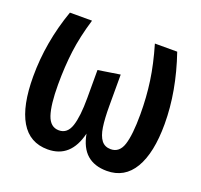

<svg xmlns="http://www.w3.org/2000/svg" viewBox="-102 -656 819 783"><g transform="rotate(20 307.5 -264.5)"><path d="M540 -541.5Q592.8 -387.2 592.8 -246.2Q592.8 -121 552.8 -53.6Q512.8 13.8 435.9 13.8Q382.1 13.8 349.7 -14.4Q317.4 -42.6 306.7 -101Q279 13.8 179 13.8Q101 13.8 61.8 -52.3Q22.6 -118.5 22.6 -246.2Q22.6 -394.9 74.4 -541.5H170.3Q146.7 -463.1 137.9 -395.4Q129.2 -327.7 129.2 -249.2Q129.2 -162.1 143.8 -118.5Q158.5 -74.9 195.9 -74.9Q232.3 -74.9 246.2 -116.7Q260 -158.5 260 -237.9V-360L355.4 -374.9V-239.5Q355.4 -183.1 360.8 -147.4Q366.2 -111.8 380.5 -93.3Q394.9 -74.9 420.5 -74.9Q458.5 -74.9 472.3 -117.9Q486.2 -161 486.2 -249.2Q486.2 -324.1 476.4 -392.6Q466.7 -461 443.1 -541.5Z"/></g></svg>

Font: Fira Code Fixed Medium
Style: Regular
Weight: 500
Monospace: yes
Designer: Carrois Corporate, Edenspiekermann AG, Nikita Prokopov
Foundry: Carrois Corporate, Edenspiekermann AG, Nikita Prokopov
Version: Version 5.002